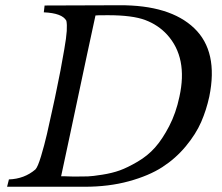

<svg xmlns="http://www.w3.org/2000/svg" viewBox="-20 -712 846 732"><path d="M778 -344Q767 -293 747 -247Q727 -201 688.5 -154.5Q650 -108 599 -75Q548 -42 471.5 -21Q395 0 303 0H7L14 -28Q73 -30 115 -66Q124 -75 136.5 -116.5Q149 -158 159 -201Q169 -244 178.5 -289Q188 -334 189 -337Q189 -339 196.5 -373.5Q204 -408 210.5 -443Q217 -478 225 -523.5Q233 -569 234.5 -594Q236 -619 233 -633Q217 -662 147 -665L150 -691L435 -692Q628 -693 720.5 -604.5Q813 -516 778 -344ZM664 -343Q697 -492 617 -580Q583 -617 534 -635.5Q485 -654 392 -654Q345 -654 344 -653L311 -500Q278 -347 246 -194L213 -40H216Q219 -40 225.5 -40Q232 -40 239.5 -39.5Q247 -39 257 -39Q267 -39 275 -39Q298 -39 315 -39.5Q332 -40 370 -46Q408 -52 437 -62.5Q466 -73 504.5 -95.5Q543 -118 571 -149.5Q599 -181 625 -231Q651 -281 664 -343Z"/></svg>

Font: GFS Artemisia
Style: Italic
Weight: 400
Italic angle: -12°
Designer: Takis Katsoulidis and George D. Matthiopoulos
Foundry: George Matthiopoulos and Takis Katsoulidis
Version: Version 1.0